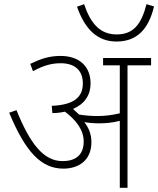

<svg xmlns="http://www.w3.org/2000/svg" viewBox="-20 -900 758 920"><path d="M718 -869 682 -880C657 -782 618 -735 539 -735C460 -735 414 -787 383 -880L349 -868C386 -762 445 -701 538 -701C633 -701 691 -756 718 -869ZM418 -219C418 -257 405 -288 384 -315C405 -311 431 -309 454 -309C487 -309 520 -312 554 -321V0H591V-587H704V-622H474V-587H554V-357C516 -348 481 -344 448 -344C421 -344 390 -346 359 -351C350 -360 340 -369 330 -378C386 -402 414 -445 414 -500C414 -581 361 -632 270 -632C214 -632 173 -617 125 -594L138 -559C185 -584 223 -597 271 -597C337 -597 377 -564 377 -500C377 -433 332 -397 228 -393L231 -358C253 -358 273 -361 291 -365C344 -325 381 -278 381 -222C381 -153 337 -128 280 -128C188 -128 124 -212 59 -372L24 -360C104 -167 180 -92 284 -92C354 -92 418 -129 418 -219Z"/></svg>

Font: Noto Sans ExtraLight
Style: Italic
Weight: 200
Italic angle: -12°
Designer: Monotype Design Team
Foundry: Monotype Imaging Inc.
Version: Version 2.013